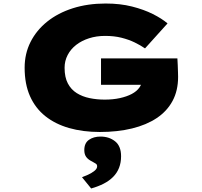

<svg xmlns="http://www.w3.org/2000/svg" viewBox="-20 -740 1149 1091"><path d="M547 10Q451 10 372.5 -12.5Q294 -35 237.5 -80Q181 -125 150.5 -193.5Q120 -262 120 -355Q120 -435 153.5 -501.5Q187 -568 248 -617Q309 -666 393.5 -693Q478 -720 580 -720Q663 -720 730 -703Q797 -686 848 -660.5Q899 -635 932 -607L804 -465Q778 -483 745 -499Q712 -515 670.5 -525.5Q629 -536 577 -536Q528 -536 486 -522.5Q444 -509 413 -485Q382 -461 364.5 -427.5Q347 -394 347 -355Q347 -301 365.5 -266Q384 -231 416 -211Q448 -191 489 -182.5Q530 -174 575 -174Q622 -174 661 -182.5Q700 -191 728.5 -206Q757 -221 772.5 -243Q788 -265 788 -292V-314L817 -258H554V-408H988Q989 -393 990 -369.5Q991 -346 991.5 -326.5Q992 -307 992 -303Q992 -225 960.5 -166.5Q929 -108 870.5 -69Q812 -30 730 -10Q648 10 547 10ZM498 331 446 267Q460 262 480 253Q500 244 516 231.5Q532 219 532 205Q532 195 524.5 190Q517 185 504 178Q481 167 470 152Q459 137 459 113Q459 73 485.5 54.5Q512 36 551 36Q600 36 634 63Q668 90 668 148Q668 184 656.5 213.5Q645 243 622.5 265.5Q600 288 568.5 304Q537 320 498 331Z"/></svg>

Font: Lexend Zetta Black
Style: Regular
Weight: 900
Designer: Bonnie Shaver-Troup, Thomas Jockin
Foundry: Lexend
Version: Version 1.007